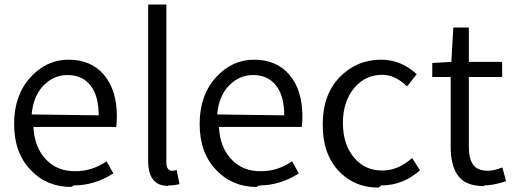

<svg xmlns="http://www.w3.org/2000/svg" viewBox="-20 -814 2290 856"><path d="M308.6 12.7C370.1 12.7 428.7 -4.9 485.4 -41L455.1 -94.7C412.1 -65.4 366.2 -50.8 317.4 -50.8C262.7 -49.8 218.8 -67.4 184.6 -103.5C150.4 -139.6 131.8 -187.5 128.9 -248H498C500 -258.8 501 -274.4 501 -295.9C501 -374 481.4 -435.5 443.4 -480.5C405.3 -525.4 352.5 -547.9 285.2 -547.9C219.7 -547.9 163.1 -521.5 115.2 -468.8C67.4 -416 43 -346.7 43 -261.7C43 -175.8 67.4 -107.4 116.2 -56.6C164.1 -5.9 224.6 19.5 296.9 19.5ZM121.1 -303.7C126 -358.4 143.6 -401.4 173.8 -432.6C204.1 -463.9 240.2 -479.5 281.2 -479.5C325.2 -479.5 359.4 -463.9 383.8 -432.6C408.2 -401.4 419.9 -357.4 419.9 -299.8Z M731.4 12.7C749 12.7 765.6 10.7 780.3 6.8L767.6 -55.7C760.7 -53.7 753.9 -52.7 748 -52.7C730.5 -52.7 721.7 -65.4 721.7 -90.8V-793.9H640.6V-96.7C640.6 -22.5 669.9 14.6 728.5 14.6Z M1135.7 12.7C1197.3 12.7 1255.9 -4.9 1312.5 -41L1282.2 -94.7C1239.3 -65.4 1193.4 -50.8 1144.5 -50.8C1089.8 -49.8 1045.9 -67.4 1011.7 -103.5C977.5 -139.6 959 -187.5 956.1 -248H1325.2C1327.1 -258.8 1328.1 -274.4 1328.1 -295.9C1328.1 -374 1308.6 -435.5 1270.5 -480.5C1232.4 -525.4 1179.7 -547.9 1112.3 -547.9C1046.9 -547.9 990.2 -521.5 942.4 -468.8C894.5 -416 870.1 -346.7 870.1 -261.7C870.1 -175.8 894.5 -107.4 943.4 -56.6C991.2 -5.9 1051.8 19.5 1124 19.5ZM948.2 -303.7C953.1 -358.4 970.7 -401.4 1001 -432.6C1031.2 -463.9 1067.4 -479.5 1108.4 -479.5C1152.3 -479.5 1186.5 -463.9 1210.9 -432.6C1235.4 -401.4 1247.1 -357.4 1247.1 -299.8Z M1679.7 12.7C1744.1 12.7 1801.8 -9.8 1852.5 -54.7L1817.4 -109.4C1775.4 -72.3 1731.4 -53.7 1684.6 -53.7C1631.8 -53.7 1589.8 -73.2 1557.6 -112.3C1525.4 -151.4 1508.8 -202.1 1508.8 -265.6C1508.8 -329.1 1525.4 -380.9 1558.6 -420.9C1591.8 -460.9 1633.8 -480.5 1684.6 -480.5C1722.7 -480.5 1759.8 -462.9 1794.9 -428.7L1837.9 -483.4C1791 -526.4 1738.3 -547.9 1678.7 -547.9C1606.4 -547.9 1544.9 -521.5 1494.1 -469.7C1444.3 -418 1418.9 -348.6 1418.9 -260.7C1418 -173.8 1441.4 -104.5 1488.3 -53.7C1535.2 -2.9 1594.7 22.5 1667 22.5Z M2140.6 12.7C2164.1 12.7 2196.3 6.8 2236.3 -5.9L2219.7 -67.4C2194.3 -57.6 2172.9 -52.7 2156.2 -52.7C2125 -52.7 2102.5 -61.5 2089.8 -79.1C2077.1 -96.7 2070.3 -123 2070.3 -158.2V-470.7H2218.8V-538.1H2070.3V-691.4H2001L1992.2 -538.1L1907.2 -533.2V-470.7H1989.3V-161.1C1989.3 -104.5 2000 -60.5 2022.5 -30.3C2044.9 0 2083 15.6 2136.7 15.6Z"/></svg>

Font: Gen Shin Gothic P Normal
Style: Regular
Weight: 300
Designer: [Source Han Sans]
Ryoko NISHIZUKA  (kana & ideographs); Paul D. Hunt (Latin, Greek & Cyrillic); Wenlong ZHANG  (bopomofo
Version: Version 1.002.20150607